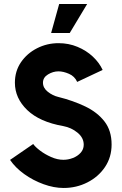

<svg xmlns="http://www.w3.org/2000/svg" viewBox="-20 -921 604 954"><path d="M296 13Q248 13 196.2 -5.8Q144.5 -24.5 100.2 -56.2Q56 -88 30 -126.5L145 -205.5Q155 -191 179 -172.8Q203 -154.5 234 -140.8Q265 -127 295 -127Q319 -127 342.2 -136Q365.5 -145 380.8 -162Q396 -179 396 -202Q396 -236.5 365.2 -261.8Q334.5 -287 294.5 -294.5Q177 -315 115.5 -374Q54 -433 54 -510Q54 -567.5 84.2 -611.8Q114.5 -656 164 -681.2Q213.5 -706.5 271 -706.5Q321.5 -706.5 365.2 -688.2Q409 -670 441.2 -639.8Q473.5 -609.5 490 -573.5L363.5 -514Q351 -542 322.8 -554.2Q294.5 -566.5 270.5 -566.5Q243.5 -566.5 218.5 -551.2Q193.5 -536 193.5 -510Q193.5 -484 217.5 -465Q241.5 -446 269 -439.5Q343.5 -421 403.8 -392Q464 -363 499.2 -317.5Q534.5 -272 534.5 -203Q534.5 -140 501.8 -91.2Q469 -42.5 414.5 -14.8Q360 13 296 13ZM234 -757 274 -901H413L326.5 -757Z"/></svg>

Font: Urbanist ExtraBold
Style: Regular
Weight: 800
Designer: Corey Hu
Foundry: Corey Hu
Version: Version 1.330; ttfautohint (v1.8.4.7-5d5b)